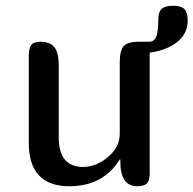

<svg xmlns="http://www.w3.org/2000/svg" viewBox="-20 -647 672 667"><path d="M632 -575Q632 -530 595.5 -501Q559 -472 500 -464V-455V-43Q500 -19 490 -9.5Q480 0 457 0Q398 0 398 -86V-93H396Q338 0 221 0Q80 0 80 -151V-455Q80 -479 88.5 -490.5Q97 -502 120 -502Q154 -502 169 -483Q184 -464 184 -420V-170Q184 -67 269 -67Q314 -67 355 -101.5Q396 -136 396 -182V-430Q396 -473 410.5 -487.5Q425 -502 460 -502H498Q516 -502 523 -520.5Q530 -539 530 -582Q530 -605 541.5 -616Q553 -627 582 -627Q610 -627 621 -615Q632 -603 632 -575Z"/></svg>

Font: Marmelad
Style: Regular
Weight: 400
Designer: Manvel Shmavonyan
Foundry: Cyreal
Version: Version 1.001;PS 001.001;hotconv 1.0.88;makeotf.lib2.5.64775